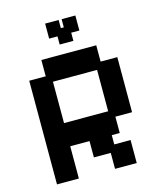

<svg xmlns="http://www.w3.org/2000/svg" viewBox="-121 -902 839 1000"><g transform="rotate(-15 298.5 -401.5)"><path d="M61 11V-548H150V-636H446V-548H536V-251H446V-163H403V-113H491V11H374V-75H283V-163H179V11ZM179 -288H417V-511H179ZM263 -689V-733H218V-814H291V-770H307V-814H381V-733H337V-689Z"/></g></svg>

Font: Pixelify Sans SemiBold
Style: Regular
Weight: 600
Designer: Stefie Justprince
Foundry: Typecalism Foundryline
Version: Version 1.000